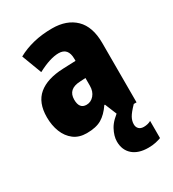

<svg xmlns="http://www.w3.org/2000/svg" viewBox="-192 -670 918 1017"><g transform="rotate(-30 266.5 -161.5)"><path d="M287 -563Q376 -563 427.5 -513Q479 -463 479 -363V0H358L328 -73H324Q295 -30 261 -10Q227 10 170 10Q123 10 91.5 -14Q60 -38 44 -78.5Q28 -119 28 -169Q28 -258 80 -301.5Q132 -345 231 -349L309 -352V-364Q309 -432 251 -432Q199 -432 122 -391L76 -513Q119 -537 172 -550Q225 -563 287 -563ZM275 -245Q200 -242 200 -177Q200 -121 244 -121Q271 -121 290 -143Q309 -165 309 -200V-247ZM408 94Q408 111 418.5 121.5Q429 132 448 132Q461 132 472.5 129Q484 126 492 121V226Q479 231 459.5 235.5Q440 240 414 240Q353 240 319 210Q285 180 285 128Q285 95 305.5 57Q326 19 382 -19L462 0Q430 33 419 53Q408 73 408 94Z"/></g></svg>

Font: Noto Sans Gujarati Condensed Black
Style: Regular
Weight: 900
Width: 3
Designer: Jelle Bosma - Monotype Design Team, Universal Thirst
Foundry: Monotype Imaging Inc.
Version: Version 2.106; ttfautohint (v1.8.4.7-5d5b)